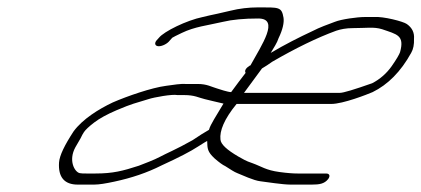

<svg xmlns="http://www.w3.org/2000/svg" viewBox="-20 -517 1139 519"><path d="M438.5 -407 445.7 -415C449.2 -417 456.4 -421 471.4 -428C506.6 -445 539.6 -448 582.7 -458C607.8 -464 639.6 -467 678 -467C736.8 -467 687.6 -396 656.9 -340H655.7C644.4 -333 640.3 -326 643.9 -320C632.7 -305 619 -288 604.8 -268C596.4 -268 572.3 -276 566.3 -278C551.9 -282 539.8 -290 514.6 -290H484.6C466 -291 452.2 -288 428.8 -285C389.9 -280 323.5 -257 284.6 -240C246.6 -222 203.3 -195 179 -162C154.8 -125 141 -97 139.6 -78C136.9 -38 154.1 -18 190.1 -18H234.1C248.1 -18 265.6 -21 289 -26C335.7 -36 377.5 -50 417 -70C463 -91 495.8 -108 515.5 -121C529.2 -130 538.2 -135 540 -136C540.6 -115 540.7 -107 559.8 -89C572.4 -78 582.1 -71 588.8 -68C603 -59 613.4 -52 621.4 -49C634.3 -44 665.5 -29 683.9 -27C699.8 -25 744.4 -18 765.2 -18H822.6C843.4 -18 856.8 -20 867.1 -33C873.1 -41 871.2 -48 861.5 -48H784.5C773.5 -48 757 -49 735.6 -52C698.3 -57 687.2 -67 662.1 -76C643.7 -82 636.9 -87 624 -94C593.3 -112 576.7 -127 575.9 -140C573.3 -163 585.8 -195 619.5 -236H875.1C907.5 -236 973.2 -262 987.2 -268C1028.1 -288 1063.3 -323 1091.4 -374C1097.3 -384 1099.7 -397 1099.1 -412C1100.5 -429 1093.9 -442 1079.8 -452C1070.3 -459 1016.2 -473 991.2 -471H966C945.6 -471 902.4 -465 885.1 -458C866.5 -451 843.8 -443 824.7 -433C788.3 -416 750.6 -397 711.8 -374C720.1 -388 729 -401 733.1 -414C744.3 -437 748.3 -456 746.4 -469C741.3 -499 734.1 -497 676.5 -497C652.5 -497 626.8 -494 602.8 -488L568.1 -480C553.1 -477 540.5 -474 528 -471C484.2 -462 423.3 -432 409.7 -415L402.5 -407C396.6 -399 399.7 -392 409.3 -392C418.9 -392 432.6 -399 438.5 -407ZM545.2 -167 544.8 -166C533.8 -160 518.3 -150 500.4 -138C478.9 -126 459.8 -116 444.8 -109C418.5 -97 406.6 -89 383.3 -80L355.2 -69C312.1 -55 285.2 -48 237.9 -48H213.9C205.9 -48 199.9 -48 195.4 -49C181.8 -52 164.1 -83 183.8 -119L197.7 -143C201.1 -150 204.1 -156 207 -160C211 -166 220.4 -175 234.8 -186C249.3 -197 269.3 -208 295 -219C339.9 -238 342.9 -237 381.2 -249C396.1 -254 445.8 -263 459.7 -260H477.7C506.5 -260 516.7 -253 533.6 -249C551.6 -245 560.6 -242 584.1 -237C564.6 -204 548.6 -180 545.2 -167ZM688.2 -332C697.2 -337 705.5 -343 715.7 -350C779.5 -387 836.9 -415 888.9 -434C900.9 -438 915.8 -441 933.8 -441C971 -441 990.4 -445 1012.9 -438C1053 -424 1074.1 -422 1061.4 -376C1059.4 -370 1052 -357 1038.7 -338C1025.3 -319 1007.4 -303 986 -292C937.7 -275 908.4 -266 898.8 -266H639.6Z"/></svg>

Font: MewTooHand
Style: UltimateItaWide
Weight: 400
Designer: Mew Too, Robert Jablonski
Version: Version 0.77